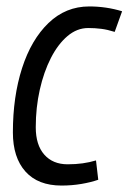

<svg xmlns="http://www.w3.org/2000/svg" viewBox="-20 -566 399 596"><path d="M171 10Q98 10 59 -33.5Q20 -77 20 -155Q20 -266 48.5 -354.5Q77 -443 130.5 -494.5Q184 -546 257 -546Q310 -546 359 -531L336 -467Q314 -474 294.5 -476.5Q275 -479 254 -479Q219 -479 189.5 -454Q160 -429 138 -386Q116 -343 103.5 -287.5Q91 -232 91 -171Q91 -116 117.5 -86Q144 -56 190 -56Q215 -56 236.5 -59Q258 -62 278 -68L285 -8Q262 0 232.5 5Q203 10 171 10Z"/></svg>

Font: Georama SemiCondensed
Style: Italic
Weight: 400
Width: 4
Italic angle: -9°
Designer: Jean-Baptiste Levee
Foundry: Production Type
Version: Version 1.000